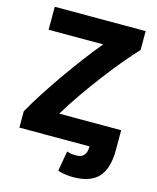

<svg xmlns="http://www.w3.org/2000/svg" viewBox="-128 -781 866 1057"><g transform="rotate(15 305.0 -253.0)"><path d="M390 187Q376 187 351.5 184.5Q327 182 303 174L323 59Q339 64 348.5 65.5Q358 67 378 67Q435 67 435 0H35V-93Q64 -145 103.5 -206.5Q143 -268 188 -332Q233 -396 278 -455.5Q323 -515 362 -562H51V-693H569V-585Q537 -552 493.5 -500Q450 -448 402 -385Q354 -322 308.5 -256.5Q263 -191 227 -131H580V-17Q580 87 534.5 137Q489 187 390 187Z"/></g></svg>

Font: Ubuntu Sans ExtraBold
Style: Regular
Weight: 800
Designer: Dalton Maag Ltd
Foundry: Dalton Maag Ltd
Version: Version 1.006; ttfautohint (v1.8.4.7-5d5b)